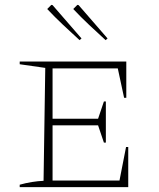

<svg xmlns="http://www.w3.org/2000/svg" viewBox="-20 -769 654 789"><path d="M498 -165H507V0H61V-10Q86 -17 111 -21Q136 -25 159 -26L166 -490L61 -505V-516H499V-367H490L464 -488H196V-281H383L407 -352H415V-183H407L383 -254H196V-27H471ZM307 -604Q273 -635 239.5 -666.5Q206 -698 174 -732L191 -749L196 -748L315 -611ZM414 -604Q380 -635 346.5 -666.5Q313 -698 281 -732L298 -749L303 -748L422 -611Z"/></svg>

Font: Piazzolla SC Thin
Style: Regular
Weight: 100
Designer: Juan Pablo del Peral
Foundry: Huerta Tipografica
Version: Version 1.330